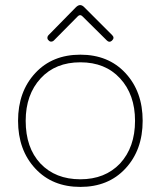

<svg xmlns="http://www.w3.org/2000/svg" viewBox="-20 -725 632 755"><path d="M119 -62Q51 -135 51 -250Q51 -365 119 -438Q186 -510 296 -510Q406 -510 473 -438Q541 -365 541 -250Q541 -135 473 -62Q406 10 296 10Q186 10 119 -62ZM81 -250Q81 -144 139 -82Q198 -20 296 -20Q393 -20 452 -82Q511 -146 511 -250Q511 -353 452 -417Q394 -480 296 -480Q198 -480 140 -417Q81 -353 81 -250ZM171 -587 278 -696Q287 -705 295 -705Q303 -705 311 -697L421 -587Q432 -576 420 -565Q410 -556 400 -566L304 -661Q295 -670 286 -661L192 -566Q189 -563 185.5 -562Q182 -561 179 -561.5Q176 -562 173.5 -564Q171 -566 169 -568.5Q167 -571 166.5 -574Q166 -577 167 -580.5Q168 -584 171 -587Z"/></svg>

Font: ClassicType
Style: Regular
Weight: 400
Version: Version 1.004